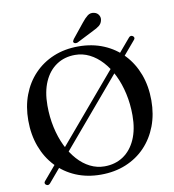

<svg xmlns="http://www.w3.org/2000/svg" viewBox="-96 -974 983 1083"><g transform="rotate(-10 395.0 -432.5)"><path d="M80 20Q74.5 16 74 10Q73.5 4 78.5 -1L685.5 -716.5Q690.5 -722.5 696.8 -723.2Q703 -724 709 -719.5Q714.5 -715 715 -709.5Q715.5 -704 711 -699L103.5 17Q98 23 92 23.8Q86 24.5 80 20ZM394.5 -716.5Q474 -716.5 539 -689.2Q604 -662 650.8 -612.2Q697.5 -562.5 722.8 -494.8Q748 -427 748 -345.5Q748 -266 722.8 -199.5Q697.5 -133 651 -84.2Q604.5 -35.5 539.8 -8.8Q475 18 396 18Q317.5 18 253 -9.2Q188.5 -36.5 141.8 -86.2Q95 -136 69.8 -204Q44.5 -272 44.5 -353.5Q44.5 -433 69.5 -499.2Q94.5 -565.5 141 -614.2Q187.5 -663 251.8 -689.8Q316 -716.5 394.5 -716.5ZM628.5 -280.5Q628.5 -346.5 615.2 -405.8Q602 -465 578.2 -513.8Q554.5 -562.5 522 -598Q489.5 -633.5 450.5 -653Q411.5 -672.5 368 -672.5Q307.5 -672.5 261.8 -642Q216 -611.5 190.8 -554.5Q165.5 -497.5 165.5 -418Q165.5 -352 178.5 -292.5Q191.5 -233 215 -184.2Q238.5 -135.5 270.8 -99.5Q303 -63.5 342 -44Q381 -24.5 424 -24.5Q485.5 -24.5 531.5 -55.2Q577.5 -86 603 -143.5Q628.5 -201 628.5 -280.5ZM443.5 -844Q461.5 -867 478 -879.8Q494.5 -892.5 515.5 -887.5Q533.5 -883.5 542 -869Q550.5 -854.5 546.5 -839.5Q543 -821.5 528.8 -810Q514.5 -798.5 491.5 -788L395 -739Q389.5 -737 383.5 -737.2Q377.5 -737.5 373.5 -741.5Q369.5 -746 371.5 -751.2Q373.5 -756.5 377 -761.5Z"/></g></svg>

Font: Fraunces Wonky
Style: Regular
Weight: 400
Version: Version 1.000;[b76b70a41]